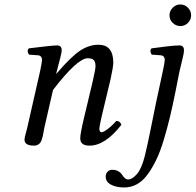

<svg xmlns="http://www.w3.org/2000/svg" viewBox="-20 -638 870 854"><path d="M778.3 -320.3 761.2 -233.9Q748 -167.5 735.8 -116.9Q723.6 -66.4 708 -14.6Q692.4 37.1 675 73Q657.7 108.9 636.5 137.9Q615.2 167 589.1 181.4Q563 195.8 532.2 195.8Q497.1 195.8 473.6 183.3Q450.2 170.9 450.2 147.9Q450.2 133.3 459 125.2Q467.8 117.2 479 117.2Q495.6 117.2 506.8 124Q518.1 130.9 522.7 138.7Q527.3 146.5 534.2 153.3Q541 160.2 549.8 160.2Q567.9 160.2 588.6 136.7Q609.4 113.3 624 56.2Q634.3 15.1 650.4 -64.5Q665 -138.7 672.9 -175.8L704.1 -320.8Q712.9 -362.3 712.9 -372.1Q712.9 -379.9 708.3 -385.7Q703.6 -391.6 694.8 -392.1L654.8 -395Q644 -411.6 653.8 -422.9L687.5 -427.2L722.2 -431.6Q734.4 -433.1 750.5 -434.6Q766.6 -436 777.8 -436Q798.3 -436 798.3 -415Q798.3 -407.2 795.7 -393.8Q793 -380.4 787.1 -356.9Q781.2 -333.5 778.3 -320.3ZM748.3 -536.1Q733.9 -550.3 733.9 -569.8Q733.9 -589.4 748.3 -603.8Q762.7 -618.2 782.2 -618.2Q801.8 -618.2 815.9 -603.8Q830.1 -589.4 830.1 -569.8Q830.1 -550.3 815.9 -536.1Q801.8 -522 782.2 -522Q762.7 -522 748.3 -536.1ZM433.1 -124Q421.9 -74.2 421.9 -66.9Q421.9 -49.8 432.1 -49.8Q439.9 -49.8 459.2 -64.2Q478.5 -78.6 497.1 -100.1Q514.2 -100.1 520 -83Q447.8 9.8 377.9 9.8Q336.9 9.8 336.9 -22.9Q336.9 -43.5 354 -115.2L392.1 -274.9Q404.8 -330.6 404.8 -342.8Q404.8 -364.3 396.2 -371.6Q387.7 -378.9 370.1 -378.9Q324.2 -378.9 215.8 -237.8L177.7 -71.8Q176.3 -64.9 174.1 -52.7Q171.9 -40.5 170.4 -33.4Q168.9 -26.4 165.8 -17.1Q162.6 -7.8 158.7 -2.7Q154.8 2.4 147.9 6.1Q141.1 9.8 131.8 9.8Q88.9 9.8 88.9 -17.1Q88.9 -21.5 90.8 -30Q92.8 -38.6 96.7 -52.2L101.6 -71.8L158.2 -320.8Q167 -362.3 167 -372.1Q167 -379.9 162.4 -385.7Q157.7 -391.6 148.9 -392.1L108.9 -395Q98.1 -411.6 107.9 -422.9Q213.4 -436 233.9 -436Q254.4 -436 254.4 -415Q254.4 -409.2 252.2 -397.9Q250 -386.7 247.1 -376.5L239.7 -348.6Q234.9 -330.6 232.4 -320.3L230 -311L231 -310.1Q296.4 -386.7 336.4 -412.8Q376.5 -439 418 -439Q483.9 -439 483.9 -358.9Q483.9 -340.3 471.2 -283.2Z"/></svg>

Font: Linux Libertine G
Style: Italic
Weight: 400
Italic angle: -12°
Designer: Philipp H. Poll
Foundry: Philipp H. Poll
Version: Version 5.1.3